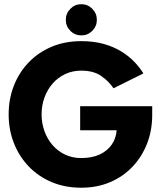

<svg xmlns="http://www.w3.org/2000/svg" viewBox="-20 -864 774 896"><path d="M354.1 -368.4H690.3V-327.1Q690.3 -256 666.5 -194.5Q642.7 -132.9 598.8 -86.5Q554.8 -40 494 -14Q433.2 12 359.1 12Q282.9 12 220.7 -14.4Q158.5 -40.7 113.6 -87.7Q68.8 -134.6 44.6 -196.8Q20.4 -258.9 20.4 -330.5Q20.4 -401.6 44.6 -463.8Q68.8 -525.9 113.6 -572.6Q158.5 -619.4 220.7 -645.7Q282.9 -672 359.1 -672Q418.7 -672 465.6 -658.5Q512.5 -645 548 -622.7Q583.6 -600.4 608.5 -573.8Q633.5 -547.1 649.1 -521.3L509.7 -452Q488.9 -483.6 453.1 -508.9Q417.4 -534.3 359.1 -534.3Q318.1 -534.3 284 -518.2Q249.9 -502.1 225.4 -473.9Q200.9 -445.7 187.5 -408.8Q174.1 -371.9 174.1 -330.5Q174.1 -288.7 187.5 -251.8Q200.9 -214.9 225.4 -186.7Q249.9 -158.4 284 -142.4Q318.1 -126.4 359.1 -126.4Q408.1 -126.4 444 -142.6Q479.9 -158.8 500.6 -188Q521.4 -217.1 524.4 -256H354.1ZM359.6 -844.4Q389.5 -844.4 410.8 -822.9Q432 -801.4 432 -771.4Q432 -741.4 410.8 -720.1Q389.5 -698.8 359.6 -698.8Q329.3 -698.8 308.2 -720.2Q287.1 -741.6 287.1 -771.4Q287.1 -801.2 308.2 -822.8Q329.3 -844.4 359.6 -844.4Z"/></svg>

Font: League Spartan Extralight
Style: Regular
Weight: 200
Foundry: The League of Moveable Type
Version: Version 2.300; ttfautohint (v1.8.3)